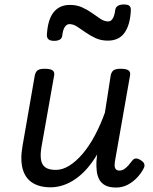

<svg xmlns="http://www.w3.org/2000/svg" viewBox="-20 -823 686 860"><path d="M207 16Q157 16 125 -4.5Q93 -25 81.5 -66.5Q70 -108 81 -170L136 -486Q140 -503 150 -509Q160 -515 180 -515Q207 -515 216.5 -507Q226 -499 222 -482L166 -166Q160 -132 163.5 -108.5Q167 -85 183 -73.5Q199 -62 230 -62Q260 -62 290.5 -81Q321 -100 350 -134Q379 -168 404.5 -215.5Q430 -263 450 -319L476 -486Q480 -503 490 -509Q500 -515 520 -515Q547 -515 556.5 -507Q566 -499 562 -482L496 -107Q493 -92 493.5 -81Q494 -70 499.5 -64.5Q505 -59 515 -59Q526 -59 535.5 -65Q545 -71 554 -81Q563 -91 572 -103Q578 -112 588 -113Q598 -114 611 -105Q624 -97 626.5 -87.5Q629 -78 623 -68Q613 -48 595 -28.5Q577 -9 553 4Q529 17 500 17Q470 17 452 7.5Q434 -2 425 -18.5Q416 -35 413.5 -56Q411 -77 412 -100L415 -131Q393 -94 368.5 -66.5Q344 -39 317 -20.5Q290 -2 262 7Q234 16 207 16ZM222 -640Q189 -640 190 -667Q194 -736 220.5 -768.5Q247 -801 293 -801Q324 -801 348 -790Q372 -779 392.5 -764.5Q413 -750 430 -738.5Q447 -727 465 -727Q477 -727 485 -740Q493 -753 496 -778Q500 -803 535 -803Q553 -803 560 -796.5Q567 -790 566 -776Q563 -712 538 -676.5Q513 -641 463 -641Q432 -641 407.5 -652.5Q383 -664 362.5 -678.5Q342 -693 325 -704Q308 -715 291 -715Q279 -715 270.5 -702.5Q262 -690 259 -665Q258 -652 248.5 -646Q239 -640 222 -640Z"/></svg>

Font: Playwrite ZA
Style: Regular
Weight: 400
Designer: Veronika Burian, José Scaglione
Foundry: TypeTogether
Version: Version 1.002